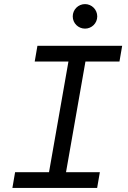

<svg xmlns="http://www.w3.org/2000/svg" viewBox="-20 -917 626 937"><path d="M40.5 0H454.1L467.3 -76.7H302.2L397 -616.7H563L576.2 -693.4H162.6L149.4 -616.7H314L219.2 -76.7H53.7ZM395 -777.3C427.7 -777.3 454.6 -803.7 454.6 -836.9C454.6 -870.1 427.7 -897 395 -897C361.8 -897 335 -870.1 335 -836.9C335 -803.7 361.8 -777.3 395 -777.3Z"/></svg>

Font: Cascadia Code SemiLight
Style: Italic
Weight: 350
Italic angle: -10°
Monospace: yes
Designer: Aaron Bell
Foundry: Saja Typeworks
Version: Version 2404.023